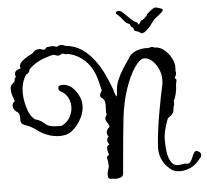

<svg xmlns="http://www.w3.org/2000/svg" viewBox="-63 -791 961 890"><g transform="rotate(-5 417.5 -346.5)"><path d="M690 -734Q696 -734 711.5 -729Q727 -724 725 -719Q725 -716 723 -714Q711 -701 702 -695Q693 -689 684 -681Q674 -671 666.5 -659Q659 -647 648 -638Q646 -637 644.5 -635Q643 -633 641 -631Q635 -625 627 -622Q623 -620 620 -620Q618 -620 611 -624.5Q604 -629 602 -630Q591 -632 587 -635Q583 -638 582 -647Q582 -649 578.5 -651Q575 -653 572 -654L568 -665Q567 -668 559.5 -670.5Q552 -673 547 -679Q534 -694 527.5 -702Q521 -710 510 -719Q505 -724 508.5 -728.5Q512 -733 519 -733H522Q530 -732 536.5 -726.5Q543 -721 564 -700Q567 -697 572.5 -691.5Q578 -686 581 -684L588 -679Q595 -674 600 -672.5Q605 -671 605 -663Q610 -662 612 -666Q614 -670 617 -673Q619 -679 622 -680Q625 -681 629 -682Q629 -682 629.5 -682.5Q630 -683 630 -684Q631 -686 633 -686Q635 -686 637 -689Q641 -694 644.5 -696Q648 -698 651 -705Q653 -709 655 -710Q657 -711 660 -714Q662 -717 674 -725.5Q686 -734 690 -734ZM416 39Q404 39 404 21Q404 11 407.5 -0.5Q411 -12 413 -19Q412 -27 412 -34Q412 -41 410 -49Q408 -55 408 -57Q408 -69 419 -72L417 -78Q414 -86 413 -92.5Q412 -99 412 -103Q412 -111 416 -114.5Q420 -118 425 -120Q416 -129 416 -140Q416 -149 424 -157Q417 -165 417 -175Q417 -189 432 -201Q431 -212 423.5 -221.5Q416 -231 416 -241Q416 -248 424 -258Q423 -262 422.5 -266.5Q422 -271 422 -275Q422 -282 422.5 -289Q423 -296 423 -303Q423 -314 420.5 -322.5Q418 -331 410 -336Q401 -342 401 -350Q401 -355 404.5 -361.5Q408 -368 411 -373L402 -410Q387 -475 351 -510.5Q315 -546 268 -555Q267 -555 266 -554.5Q265 -554 263 -554Q256 -554 248 -558H241Q232 -551 223 -551Q218 -551 214 -553Q210 -555 206 -556H203Q197 -556 191 -554.5Q185 -553 179 -551Q177 -550 174.5 -549.5Q172 -549 170 -548Q121 -534 86 -499Q85 -489 79 -483.5Q73 -478 68 -476Q45 -442 45 -393Q45 -374 49 -352.5Q53 -331 62 -306Q70 -285 89 -267Q112 -260 122 -252.5Q132 -245 139.5 -238.5Q147 -232 161.5 -228.5Q176 -225 206 -225H211Q238 -238 251 -261.5Q264 -285 264 -310Q264 -333 253.5 -353Q243 -373 223 -383Q211 -389 211 -400Q211 -414 231 -414Q236 -414 243 -413Q250 -412 258 -408Q275 -401 290.5 -381Q306 -361 313 -336Q316 -324 316 -311Q316 -283 303 -256.5Q290 -230 271.5 -210.5Q253 -191 236 -185Q218 -179 199 -179Q140 -179 87 -222L65 -235L62 -236Q50 -240 36.5 -246Q23 -252 23 -268V-280Q23 -286 22 -291.5Q21 -297 16 -304Q6 -309 -0.5 -318Q-7 -327 -7 -337Q-7 -347 1 -355L5 -359Q-1 -376 -5 -387.5Q-9 -399 -9 -417Q-9 -428 -3.5 -434Q2 -440 9 -447Q9 -444 8 -443Q9 -443 9 -441L15 -465Q18 -468 20 -469Q17 -477 17 -483Q17 -501 45 -507Q43 -513 43 -516Q43 -529 55.5 -540Q68 -551 83 -559.5Q98 -568 107 -572Q112 -580 120.5 -584.5Q129 -589 138 -589Q144 -589 149.5 -586.5Q155 -584 161 -584Q163 -584 164 -585L175 -595Q183 -595 188.5 -596Q194 -597 201 -597Q206 -597 209.5 -596Q213 -595 216 -593H224Q232 -599 241 -599Q247 -599 252 -597Q257 -595 261 -593Q305 -589 337.5 -566.5Q370 -544 394 -511.5Q418 -479 435 -442.5Q452 -406 464 -373Q467 -359 471 -349.5Q475 -340 477 -338Q476 -338 478 -340Q480 -348 481 -366Q482 -389 492.5 -414.5Q503 -440 519 -465Q535 -490 549 -510Q553 -519 562 -527Q576 -539 594 -544.5Q612 -550 628 -550Q632 -550 635.5 -550Q639 -550 643 -549Q647 -551 651 -552Q655 -553 660 -553Q667 -553 674 -548V-549Q697 -549 716.5 -532.5Q736 -516 748 -494Q760 -472 760 -453Q760 -448 760 -443Q760 -438 759 -433Q761 -429 761 -425Q761 -414 754 -403L753 -399Q760 -396 760 -389Q760 -385 758 -378.5Q756 -372 756 -364Q756 -351 751.5 -329.5Q747 -308 740 -297L739 -296Q740 -293 740 -288Q740 -276 735 -263Q735 -246 728 -237Q721 -228 705 -217Q702 -210 699.5 -203Q697 -196 695 -189Q689 -170 685.5 -153Q682 -136 682 -122Q682 -58 693 -32Q704 -6 717 0Q722 2 726 2.5Q730 3 734 3Q745 3 754.5 0.5Q764 -2 773 0Q784 2 790.5 -6Q797 -14 801.5 -25.5Q806 -37 811 -46Q816 -55 824 -55Q832 -53 838 -48Q844 -43 844 -35Q844 -27 837 -19H836Q816 9 790.5 20.5Q765 32 742 32Q721 32 705 24Q694 17 679.5 2Q665 -13 655.5 -37Q646 -61 648 -92Q650 -125 655 -164Q660 -203 667 -242.5Q674 -282 680.5 -315.5Q687 -349 692 -370Q695 -384 695 -397Q695 -426 683 -451Q671 -476 653 -490.5Q635 -505 616 -503Q598 -501 574 -466Q550 -431 529.5 -371.5Q509 -312 500 -235Q491 -151 485 -82Q479 -13 476 19Q475 32 464.5 36.5Q454 41 442 41Q435 41 427.5 40Q420 39 416 39Z"/></g></svg>

Font: Are You Serious
Style: Regular
Weight: 400
Designer: Robert E. Leuschke
Foundry: Robert E. Leuschke
Version: Version 1.100